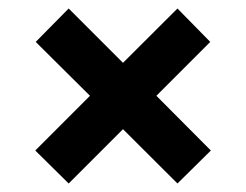

<svg xmlns="http://www.w3.org/2000/svg" viewBox="-20 -600 575 449"><path d="M473.1 -248 395 -170.9 267.6 -297.9 140.6 -170.9 62.5 -248 190.4 -376 63.5 -502 140.6 -580.1 267.6 -453.1 395 -580.1 471.7 -502 345.7 -376Z"/></svg>

Font: Manrope3 ExtraBold
Style: Bold
Weight: 800
Width: 4
Designer: Mikhail Sharanda
Foundry: Mikhail Sharanda
Version: Version 3.000;PS 003.000;hotconv 1.0.88;makeotf.lib2.5.64775